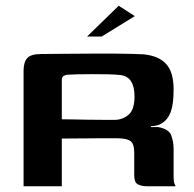

<svg xmlns="http://www.w3.org/2000/svg" viewBox="-20 -648 674 668"><path d="M353 -167Q353 -167 330.5 -167Q308 -167 272 -166.5Q236 -166 195 -166V0H62V-402Q62 -431 74.5 -445.5Q87 -460 123 -460Q138 -460 166.5 -460.5Q195 -461 230.5 -461Q266 -461 304.5 -461.5Q343 -462 378 -461.5Q413 -461 439.5 -460.5Q466 -460 479 -459Q532 -454 558 -425.5Q584 -397 584 -337Q584 -285 574 -258.5Q564 -232 543 -219Q538 -215 527.5 -212Q517 -209 505 -209V-206Q511 -206 518 -206Q525 -206 530 -206Q568 -199 576 -176.5Q584 -154 584 -130V-32Q584 -17 587 -9Q590 -1 591 0H493Q471 0 459 -7Q447 -14 447 -38V-117Q447 -148 433.5 -157.5Q420 -167 386 -167ZM195 -233Q207 -233 232.5 -232.5Q258 -232 287.5 -231.5Q317 -231 342.5 -231Q368 -231 379 -231Q406 -231 427 -248.5Q448 -266 448 -313Q448 -346 436 -365Q424 -384 398 -387Q381 -389 355 -389.5Q329 -390 301 -390Q273 -390 249.5 -389.5Q226 -389 214 -388Q212 -388 203.5 -385Q195 -382 195 -369ZM283 -521 393 -628 449 -592 334 -521Z"/></svg>

Font: Genos SemiBold
Style: Regular
Weight: 600
Designer: Robert E. Leuschke
Foundry: Robert E. Leuschke
Version: Version 1.010